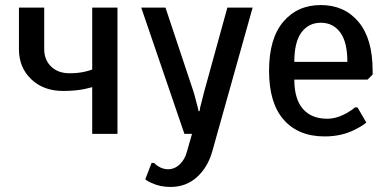

<svg xmlns="http://www.w3.org/2000/svg" viewBox="-20 -530 1540 760"><path d="M345 0V-185Q339 -183 327 -180.5Q315 -178 312 -177Q275 -170 230 -170Q152 -170 103.5 -216.5Q55 -263 55 -335V-500H155V-335Q155 -293 182.5 -266.5Q210 -240 255 -240Q291 -240 319 -247Q323 -248 332 -250.5Q341 -253 345 -255V-500H445V0Z M655 210Q614 210 582 195Q566 189 555 180L580 115H590Q600 125 606 128Q625 140 645 140Q671 140 691.5 120.5Q712 101 720 70L740 0H710L539 -500H635L745 -170Q750 -155 759 -119Q762 -110 766 -90H770Q772 -106 776 -119L789 -170L880 -500H980L820 70Q802 133 759 171.5Q716 210 655 210Z M1265 10Q1161 10 1103 -56Q1045 -122 1045 -250Q1045 -377 1101 -443.5Q1157 -510 1250 -510Q1343 -510 1399 -443.5Q1455 -377 1455 -250V-235L1435 -215H1145Q1145 -138 1179 -99Q1213 -60 1275 -60Q1312 -60 1352 -82Q1373 -94 1385 -105H1395L1430 -45Q1412 -30 1385 -17Q1333 10 1265 10ZM1145 -285H1355Q1355 -364 1326.5 -402Q1298 -440 1250 -440Q1202 -440 1173.5 -402Q1145 -364 1145 -285Z"/></svg>

Font: Scada
Style: Regular
Weight: 400
Designer: Jovanny Lemonad
Foundry: Jovanny Lemonad
Version: Version 4.100;PS 004.100;hotconv 1.0.88;makeotf.lib2.5.64775